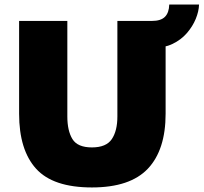

<svg xmlns="http://www.w3.org/2000/svg" viewBox="-20 -812 895 844"><path d="M64 -720H276V-300Q276 -237 298.5 -200.5Q321 -164 384 -164Q447 -164 471.5 -200.5Q496 -237 496 -300V-720H708V-312Q708 -153 630 -70.5Q552 12 384 12Q213 12 138.5 -70.5Q64 -153 64 -312ZM650 -601 648 -720Q687 -720 705 -738Q723 -756 724 -792H855Q854 -762 840.5 -729Q827 -696 801.5 -666.5Q776 -637 738.5 -619Q701 -601 650 -601Z"/></svg>

Font: Kufam Black
Style: Regular
Weight: 900
Designer: Wael Morcos, Artur Schmal
Foundry: Original Type
Version: Version 1.301; ttfautohint (v1.8.3)